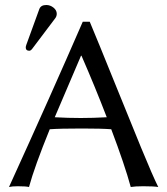

<svg xmlns="http://www.w3.org/2000/svg" viewBox="-20 -745 669 768"><path d="M407 -276Q361 -396 306 -522H304L199 -276Q252 -273 303 -273Q352 -273 407 -276ZM179 -228Q118 -78 96 3Q84 0 51 0Q28 0 16 3Q186 -370 311 -658H339Q373 -577 435.5 -422Q498 -267 544.5 -154Q591 -41 613 3Q596 0 553 0Q520 0 503 3Q479 -85 425 -228Q387 -231 308 -231Q219 -231 179 -228ZM165 -725Q181 -725 194 -714.5Q207 -704 207 -690Q207 -680 201 -672L109 -550Q103 -542 97 -542Q83 -542 83 -555Q83 -559 85 -565L137 -708Q143 -725 165 -725Z"/></svg>

Font: Libertinus Sans
Style: Regular
Weight: 400
Designer: Philipp H. Poll
Foundry: Khaled Hosny
Version: Version 6.1